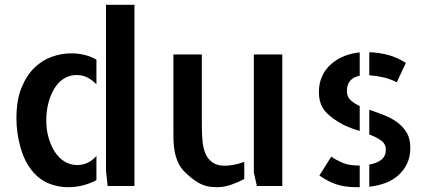

<svg xmlns="http://www.w3.org/2000/svg" viewBox="-20 -779 1808 804"><path d="M543 -758.8V0H430.7L423.8 -65.4V-758.8ZM48.8 -283.2Q48.8 -359.4 69.8 -411.1Q90.8 -462.9 124 -495.1Q157.2 -527.3 197.8 -541.5Q238.3 -555.7 277.3 -555.7Q307.6 -555.7 335 -548.8Q362.3 -542 383.8 -529.3V-425.8Q367.2 -443.4 346.7 -454.1Q326.2 -464.8 300.8 -464.8Q270.5 -464.8 247.1 -449.7Q223.6 -434.6 207.5 -408.2Q191.4 -381.8 182.6 -347.7Q173.8 -313.5 173.8 -274.4Q173.8 -235.4 183.6 -201.7Q193.4 -168 210 -142.6Q226.6 -117.2 250.5 -102.5Q274.4 -87.9 302.7 -87.9Q350.6 -87.9 383.8 -126V-24.4Q360.4 -11.7 329.6 -3.4Q298.8 4.9 264.6 4.9Q225.6 4.9 188 -9.3Q150.4 -23.4 121.1 -55.7Q84 -97.7 66.4 -159.7Q48.8 -221.7 48.8 -283.2Z M825.2 -251Q825.2 -216.8 828.1 -187Q831.1 -157.2 840.8 -134.8Q850.6 -112.3 870.1 -98.6Q889.6 -85 921.9 -85Q934.6 -85 958 -88.9Q981.4 -92.8 1002.9 -101.6V-29.3Q977.5 -15.6 947.8 -5.4Q918 4.9 888.7 4.9Q865.2 4.9 846.7 0.5Q828.1 -3.9 812 -13.2Q795.9 -22.5 781.2 -34.2Q766.6 -45.9 752 -60.5Q735.4 -77.1 725.6 -99.1Q715.8 -121.1 711.4 -145Q707 -168.9 706.5 -193.4Q706.1 -217.8 706.1 -241.2V-550.8H825.2ZM1162.1 -550.8V0H1055.7L1043 -56.6V-550.8Z M1315.4 -393.6Q1315.4 -430.7 1329.1 -460.4Q1342.8 -490.2 1367.2 -511.2Q1391.6 -532.2 1422.4 -544.4Q1453.1 -556.6 1486.3 -559.6V-461.9Q1460.9 -457 1446.8 -441.4Q1432.6 -425.8 1432.6 -397.5Q1432.6 -374 1447.8 -359.9Q1462.9 -345.7 1486.3 -335V-230.5Q1469.7 -235.4 1452.6 -241.7Q1435.5 -248 1418.9 -255.9Q1367.2 -283.2 1341.3 -313.5Q1315.4 -343.8 1315.4 -393.6ZM1641.6 -434.6Q1615.2 -448.2 1585.4 -455.1Q1555.7 -461.9 1526.4 -463.9V-560.5Q1570.3 -558.6 1607.4 -548.3Q1644.5 -538.1 1679.7 -515.6ZM1367.2 -123Q1386.7 -109.4 1413.6 -97.7Q1440.4 -85.9 1481.4 -85.9H1486.3V4.9Q1461.9 4.9 1441.4 3.4Q1420.9 2 1400.9 -3.4Q1380.9 -8.8 1360.4 -18.6Q1339.8 -28.3 1317.4 -43.9ZM1526.4 -319.3Q1555.7 -309.6 1585.9 -297.9Q1616.2 -286.1 1641.1 -268.6Q1666 -251 1682.1 -225.1Q1698.2 -199.2 1698.2 -160.2Q1698.2 -122.1 1684.6 -93.8Q1670.9 -65.4 1647.9 -44.9Q1625 -24.4 1593.8 -12.7Q1562.5 -1 1526.4 2.9V-89.8Q1559.6 -95.7 1577.6 -110.8Q1595.7 -126 1595.7 -151.4Q1595.7 -176.8 1575.7 -190.9Q1555.7 -205.1 1526.4 -215.8Z"/></svg>

Font: Allerta Stencil
Style: Regular
Weight: 400
Designer: Matt McInerney
Foundry: Matt McInerney
Version: Version 1.02